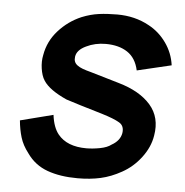

<svg xmlns="http://www.w3.org/2000/svg" viewBox="-46 -623 659 684"><g transform="rotate(5 283.0 -281.0)"><path d="M432.5 -385.5Q423 -429.5 392.2 -449.8Q361.5 -470 314.5 -470Q276.5 -470 245 -454.5Q213 -439.5 209.5 -415.5Q208 -405 210.8 -397.8Q213.5 -390.5 221 -384.8Q228.5 -379 240.5 -374.5Q252.5 -370 270 -365.5L372 -335.5Q449 -313.5 487.5 -269.2Q526 -225 514.5 -159.5Q508 -118 479.5 -80.5Q451.5 -43.5 412.5 -22Q375 -1 338 7.2Q301 15.5 256 15.5Q193.5 15.5 147.8 -1Q102 -17.5 74 -57.5Q53 -84.5 44.8 -112Q36.5 -139.5 33.5 -172L151 -202Q156.5 -157.5 176 -133.5Q208.5 -93.5 278 -93.5Q289 -93.5 301.2 -94.8Q313.5 -96 326.5 -98.5Q352.5 -103.5 366.5 -114.5Q396 -131 401 -158.5Q405 -185 385.5 -196Q366.5 -207.5 322 -221L245 -244L192.5 -260.5Q130 -288.5 109.5 -320Q103.5 -329 100 -340Q96.5 -351 94.8 -363Q93 -375 93.2 -387.5Q93.5 -400 96 -411.5Q104.5 -461 138.5 -499Q173 -537.5 220 -557.5Q251 -570 280.8 -574Q310.5 -578 346 -578Q410 -578 460.5 -550Q498 -530 523.5 -494.2Q549 -458.5 555 -414.5Z"/></g></svg>

Font: Russisch Sans
Style: Bold Italic
Weight: 700
Italic angle: -10°
Designer: Michael Sharanda (font) & Cristiano Sobral (main changes)
Foundry: Michael Sharanda
Version: Version 2.00;September 8, 2020;FontCreator 13.0.0.2681 64-bi